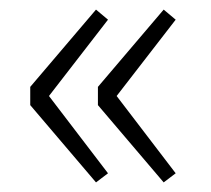

<svg xmlns="http://www.w3.org/2000/svg" viewBox="-20 -452 440 400"><path d="M321 -72 184 -233V-271L321 -432L346 -411L223 -252L346 -91ZM180 -72 43 -233V-271L180 -432L205 -411L82 -252L205 -91Z"/></svg>

Font: TypoPRO Source Sans Pro
Style: Regular
Weight: 300
Designer: Paul D. Hunt
Foundry: Adobe Systems Incorporated
Version: Version 2.020;PS 2.000;hotconv 1.0.86;makeotf.lib2.5.63406